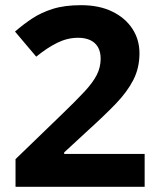

<svg xmlns="http://www.w3.org/2000/svg" viewBox="-20 -722 612 742"><path d="M539 0H40V-107L219 -280Q274 -333 306.5 -368Q339 -403 354 -432.5Q369 -462 369 -495Q369 -522 358.5 -540Q348 -558 328.5 -567Q309 -576 282 -576Q241 -576 202 -557Q163 -538 120 -503L38 -600Q69 -627 103.5 -650Q138 -673 183.5 -687.5Q229 -702 293 -702Q363 -702 413.5 -677.5Q464 -653 491.5 -611Q519 -569 519 -516Q519 -459 495 -412.5Q471 -366 426.5 -320Q382 -274 319 -217L228 -133V-127H539Z"/></svg>

Font: Noto Sans Kannada
Style: Regular
Weight: 400
Designer: Jelle Bosma - Monotype Design Team
Foundry: Monotype Imaging Inc.
Version: Version 2.003